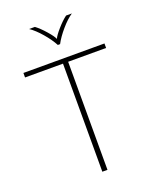

<svg xmlns="http://www.w3.org/2000/svg" viewBox="-167 -1026 909 1122"><g transform="rotate(-20 287.0 -465.0)"><path d="M271 -672H35V-700H539V-672H303V0H271ZM154 -930H190Q217 -910 248.5 -874Q280 -838 287 -820Q294 -838 325.5 -874Q357 -910 384 -930H420Q387 -908 350.5 -865.5Q314 -823 294 -785H280Q260 -823 223.5 -865.5Q187 -908 154 -930Z"/></g></svg>

Font: KoHo ExtraLight
Style: Regular
Weight: 275
Version: Version 1.000; ttfautohint (v1.6)